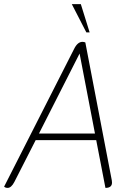

<svg xmlns="http://www.w3.org/2000/svg" viewBox="-30 -910 633 936"><path d="M-10 0 331 -671Q348 -706 372 -706Q380 -706 386 -703L515 -31Q516 -27 516 -20Q516 6 484 6L439 -227H144L40 -23Q25 6 7 6Q-3 6 -10 0ZM433 -259 358 -649 160 -259ZM320 -890H364L407 -752H391Z"/></svg>

Font: Thasadith
Style: Italic
Weight: 400
Italic angle: -9°
Designer: Cadson Demak Co.,Ltd.
Foundry: Cadson Demak Co.,Ltd.
Version: Version 1.000; ttfautohint (v1.6)